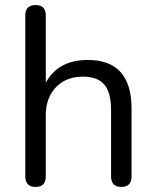

<svg xmlns="http://www.w3.org/2000/svg" viewBox="-20 -732 618 759"><path d="M121 7Q80 7 80 -35V-671Q80 -712 121 -712Q161 -712 161 -671V-405Q210 -495 327 -495Q500 -495 500 -303V-35Q500 7 460 7Q419 7 419 -35V-298Q419 -366 392.5 -397.5Q366 -429 308 -429Q241 -429 201 -387Q161 -345 161 -277V-35Q161 7 121 7Z"/></svg>

Font: Nunito
Style: Regular
Weight: 400
Designer: Vernon Adams
Foundry: Vernon Adams
Version: Version 3.602